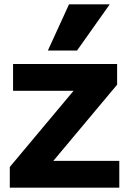

<svg xmlns="http://www.w3.org/2000/svg" viewBox="-20 -862 598 882"><path d="M25 0ZM528 -123V0H25V-95L318 -445H40V-568H518V-473L225 -123ZM297 -842H484L334 -630H200Z"/></svg>

Font: Martel Sans Black
Style: Regular
Weight: 900
Designer: Dan Reynolds and Mathieu Réguer
Foundry: Dan Reynolds and Mathieu Réguer
Version: Version 1.002; ttfautohint (v1.1) -l 5 -r 5 -G 72 -x 0 -D la